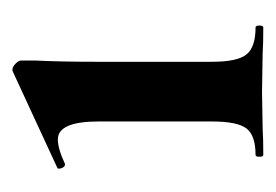

<svg xmlns="http://www.w3.org/2000/svg" viewBox="-86 -350 436 303"><g transform="rotate(-90 131.5 -198.0)"><path d="M91.8 -259.8Q91.8 -324.2 63.5 -324.2Q48.8 -324.2 24.9 -313H23.9Q20 -313 18.1 -318.6Q16.1 -324.2 19 -325.2L169.9 -395L172.9 -396Q177.7 -396 182.9 -391.1Q188 -386.2 188 -381.8V-359.9Q186 -319.8 186 -262.2V-81.1Q186 -41 197.5 -26.6Q209 -12.2 240.2 -12.2Q243.2 -12.2 243.2 -6.1Q243.2 0 240.2 0Q214.4 0 199.2 -1L139.2 -2L80.1 -1Q64.9 0 39.1 0Q36.1 0 36.1 -6.1Q36.1 -12.2 39.1 -12.2Q69.8 -12.2 80.8 -26.6Q91.8 -41 91.8 -81.1Z"/></g></svg>

Font: Cormorant-Bold
Style: Bold
Weight: 700
Designer: Christian Thalmann (Catharsis Fonts)
Version: Version 3.000